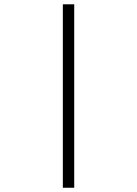

<svg xmlns="http://www.w3.org/2000/svg" viewBox="-20 -693 640 898"><path d="M273.9 185.1V-672.9H327.1V185.1Z"/></svg>

Font: Ethiopic Sadiss
Style: Regular
Weight: 400
Designer: abass alamnehe
Foundry: Senamirmir Project
Version: Version 5.100